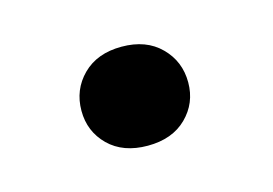

<svg xmlns="http://www.w3.org/2000/svg" viewBox="-37 -474 367 258"><g transform="rotate(-15 146.0 -345.0)"><path d="M69.8 -344.7Q69.8 -374 89.8 -394Q109.9 -414.1 144 -414.1Q178.2 -414.1 198.2 -394Q218.3 -374 218.3 -344.7Q218.3 -315.9 198.2 -296.1Q178.2 -276.4 144 -276.4Q109.9 -276.4 89.8 -296.1Q69.8 -315.9 69.8 -344.7Z"/></g></svg>

Font: Vazirmatn RD UI SemiBold
Style: Regular
Weight: 600
Designer: Saber Rastikerdar
Foundry: Saber Rastikerdar
Version: Version 33.003